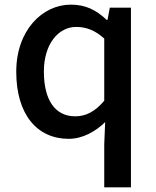

<svg xmlns="http://www.w3.org/2000/svg" viewBox="-20 -584 670 827"><path d="M429 223H544V-551H453L443 -498H440C393 -542 348 -564 285 -564C163 -564 50 -454 50 -275C50 -92 139 14 276 14C336 14 392 -18 433 -58L429 37ZM304 -83C218 -83 169 -152 169 -276C169 -395 232 -468 308 -468C349 -468 388 -455 429 -418V-150C389 -103 350 -83 304 -83Z"/></svg>

Font: Noto Sans CJK HK Medium
Style: Regular
Weight: 500
Designer: Ryoko NISHIZUKA 西塚涼子 (kana, bopomofo & ideographs); Paul D. Hunt (Latin, Greek & Cyrillic); Sandoll Communications 산돌커뮤니
Foundry: Adobe
Version: Version 2.004;hotconv 1.0.118;makeotfexe 2.5.65603